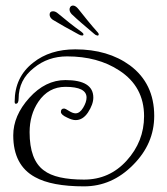

<svg xmlns="http://www.w3.org/2000/svg" viewBox="-20 -625 594 681"><path d="M325 -499Q319 -500 314 -505Q287 -528 270 -542.5Q253 -557 234 -575Q225 -585 227 -595Q230 -607 242 -605Q250 -603 258 -593Q273 -574 290.5 -552.5Q308 -531 325 -512Q331 -506 330 -502Q329 -498 325 -499ZM271 -499Q266 -499 259 -503Q228 -520 209 -530.5Q190 -541 167 -555Q156 -563 156 -573Q156 -585 168 -585Q177 -585 186 -577Q205 -561 226.5 -544Q248 -527 269 -512Q276 -507 276 -503Q276 -499 271 -499ZM278 36Q163 36 104 3Q27 -39 27 -145Q27 -215 84 -278Q141 -341 212 -341Q311 -341 311 -279Q311 -255 292 -226Q274 -199 248 -199Q236 -199 218 -208Q196 -218 196 -228Q196 -240 207 -240Q212 -240 224 -232Q238 -223 248 -223Q263 -223 275 -243Q287 -263 287 -279Q287 -317 212 -317Q152 -317 116 -264Q85 -218 85 -156Q85 -58 135 -21Q157 -4 193 4Q229 12 278 12Q368 12 429 -55Q491 -123 491 -213Q491 -318 403 -375Q327 -425 218 -425Q150 -425 100 -384Q46 -342 46 -275Q46 -257 36 -257Q32 -257 32 -264Q32 -352 98 -403Q157 -450 247 -450Q363 -450 441 -393Q527 -329 527 -214Q527 -115 452 -40Q377 36 278 36Z"/></svg>

Font: Ole
Style: Regular
Weight: 400
Designer: Robert E. Leuschke
Foundry: Robert E. Leuschke
Version: Version 1.010; ttfautohint (v1.8.3)